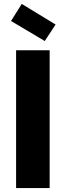

<svg xmlns="http://www.w3.org/2000/svg" viewBox="-20 -958 335 978"><path d="M62 0V-702.1H232.9V0ZM36.1 -851.1 90.8 -938 263.2 -833 208 -749Z"/></svg>

Font: PoppinsZ
Style: Bold
Weight: 700
Designer: Ninad Kale (Devanagari), Jonny Pinhorn (Latin)
Foundry: Indian Type Foundry
Version: Version 3.002;FEAKit 1.0